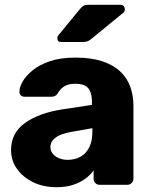

<svg xmlns="http://www.w3.org/2000/svg" viewBox="-20 -770 630 800"><path d="M215 10Q161 10 118.5 -10.5Q76 -31 51 -66Q26 -101 26 -145Q26 -216 84 -257.5Q142 -299 238 -314L363 -333V-347Q363 -383 348 -402Q333 -421 293 -421Q265 -421 247.5 -410Q230 -399 220 -380Q211 -367 195 -367H83Q72 -367 66 -373.5Q60 -380 61 -389Q61 -407 74.5 -430.5Q88 -454 116 -477Q144 -500 188 -515Q232 -530 295 -530Q359 -530 405 -515Q451 -500 480 -473Q509 -446 522.5 -409.5Q536 -373 536 -329V-25Q536 -15 528.5 -7.5Q521 0 511 0H395Q384 0 377 -7.5Q370 -15 370 -25V-60Q357 -41 335 -25Q313 -9 283.5 0.5Q254 10 215 10ZM262 -104Q291 -104 314.5 -116.5Q338 -129 351.5 -155.5Q365 -182 365 -222V-236L280 -221Q233 -213 211.5 -196.5Q190 -180 190 -158Q190 -141 200 -129Q210 -117 226.5 -110.5Q243 -104 262 -104ZM235 -595Q219 -595 219 -611Q219 -619 224 -624L312 -731Q322 -743 329 -746.5Q336 -750 349 -750H481Q500 -750 500 -730Q500 -723 495 -718L362 -609Q354 -602 346 -598.5Q338 -595 324 -595Z"/></svg>

Font: DVN-Rubik
Style: Bold
Weight: 700
Designer: Hubert and Fischer
Foundry: Hubert & Fischer
Version: Version 2.102